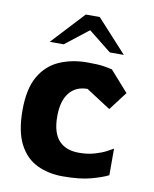

<svg xmlns="http://www.w3.org/2000/svg" viewBox="-79 -740 649 811"><g transform="rotate(10 245.0 -335.0)"><path d="M245 10Q184 10 135 -13.5Q86 -37 58 -91Q30 -145 30 -236Q30 -329 61.5 -382.5Q93 -436 146.5 -459Q200 -482 265 -482Q311 -482 333.5 -478.5Q356 -475 372 -471L450 -383L390 -304L285 -372Q235 -372 207 -337Q179 -302 179 -236Q179 -166 209 -133Q239 -100 295 -100Q332 -100 361.5 -108.5Q391 -117 411 -127.5Q431 -138 439 -143V-29Q414 -16 366.5 -3Q319 10 245 10ZM93 -540 223 -680H283L411 -540H351L253 -618L153 -540Z"/></g></svg>

Font: Rowdies Light
Style: Regular
Weight: 300
Designer: Jaikishan Patel
Version: Version 1.000; ttfautohint (v1.8.3)